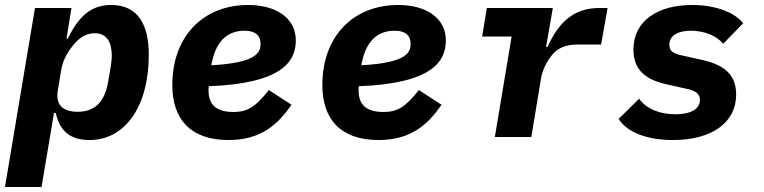

<svg xmlns="http://www.w3.org/2000/svg" viewBox="-33 -548 3054 768"><path d="M-13.1 199.9H133.2L182.9 -95.9H190C204.9 -28.1 244 12.1 324.9 12.1C468 12.1 562.1 -122.9 562.1 -328.1C562.1 -448.9 519.9 -528.1 410.9 -528.1C323.2 -528.1 277 -471.9 237.9 -393.1H233L252.8 -516H106.9ZM198.2 -186.1 212 -269.2C219.1 -312.1 242.9 -346.9 258.9 -366.1C283 -396 310 -415.1 345.9 -415.1C396 -415.1 413 -377.1 414.1 -328.1C414.1 -311.1 411.9 -295.1 410.2 -283L399.9 -223C387.1 -144.9 350.1 -100.9 278.1 -100.9C214.8 -100.9 188.9 -132.1 198.2 -186.1Z M881 12.1C1013.1 12.1 1079.2 -51.8 1133.2 -128.9L1042.3 -187.9C989 -120 957 -100.1 900.2 -100.1C830.3 -100.1 801.1 -131 801.1 -186.1C801.1 -191.1 801.1 -195 802.2 -203.1C1096.2 -214.1 1150.2 -302.9 1150.2 -386C1150.2 -480.8 1064.3 -528.1 960.2 -528.1C777 -528.1 656.2 -399.9 656.2 -208.1C656.2 -71 729 12.1 881 12.1ZM812.1 -286.9 815 -301.1C834.2 -389.9 882.1 -425.1 945.3 -425.1C989 -425.1 1009.2 -405.9 1009.2 -372.9C1009.2 -339.8 997.2 -296.9 812.1 -286.9Z M1481.2 12.1C1613.3 12.1 1679.3 -51.8 1733.3 -128.9L1642.4 -187.9C1589.1 -120 1557.2 -100.1 1500.4 -100.1C1430.4 -100.1 1401.3 -131 1401.3 -186.1C1401.3 -191.1 1401.3 -195 1402.3 -203.1C1696.4 -214.1 1750.4 -302.9 1750.4 -386C1750.4 -480.8 1664.4 -528.1 1560.4 -528.1C1377.1 -528.1 1256.4 -399.9 1256.4 -208.1C1256.4 -71 1329.2 12.1 1481.2 12.1ZM1412.3 -286.9 1415.1 -301.1C1434.3 -389.9 1482.2 -425.1 1545.5 -425.1C1589.1 -425.1 1609.4 -405.9 1609.4 -372.9C1609.4 -339.8 1597.3 -296.9 1412.3 -286.9Z M2092.3 0 2131.4 -236.2C2137.4 -272 2159.4 -308.9 2172.6 -324.9C2196.4 -355.1 2226.6 -370 2280.5 -370H2371.4L2397.4 -516H2363.3C2262.4 -516 2200.3 -458.1 2157.3 -360.1H2151.3L2178.3 -516H1914.4L1895.6 -402H2013.5L1946.4 0Z M2658.7 12.1C2812.5 12.1 2911.6 -56.1 2911.6 -170.1C2911.6 -253.9 2858.7 -290.1 2772.7 -308.9L2695.7 -326C2663.7 -333.1 2644.5 -340.9 2644.5 -369C2644.5 -405.9 2678.6 -425.1 2730.5 -425.1C2788.7 -425.1 2836.6 -402 2859.7 -372.9L2939.6 -454.9C2904.5 -500 2826.7 -528.1 2734.7 -528.1C2600.5 -528.1 2500.7 -465.9 2500.7 -350.1C2500.7 -258.9 2561.4 -225.9 2639.6 -209.2L2713.4 -192.8C2744.7 -186.1 2766.7 -176.1 2766.7 -148.1C2766.7 -111.2 2728.7 -90.9 2668.7 -90.9C2607.6 -90.9 2552.6 -111.9 2523.4 -153.1L2441.4 -72.1C2476.6 -18.1 2555.4 12.1 2658.7 12.1Z"/></svg>

Font: Margiela Mono Italic Bold It
Style: Regular
Weight: 700
Designer: Mike Abbink, Paul van der Laan, Pieter van Rosmalen
Foundry: Bold Monday
Version: Version 2.003 2021